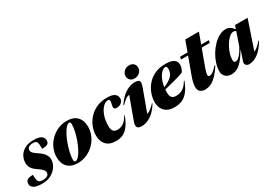

<svg xmlns="http://www.w3.org/2000/svg" viewBox="-2 -1596 3469 2464"><g transform="rotate(-30 1732.0 -364.5)"><path d="M91 -143.5Q88 -69 106 -43.5Q115 -31 130 -26.2Q145 -21.5 167 -21.5Q216 -21.5 238 -37.5Q260 -53.5 260 -81Q260 -95 253.8 -108.2Q247.5 -121.5 229.8 -138Q212 -154.5 176.5 -178Q123.5 -213.5 103 -246.8Q82.5 -280 82.5 -322.5Q82.5 -379 109.8 -425.2Q137 -471.5 189.5 -499.2Q242 -527 316.5 -527Q398.5 -527 431.8 -502.2Q465 -477.5 465 -442Q465 -403 442.5 -388.2Q420 -373.5 358.5 -373.5Q360.5 -419.5 357.5 -441.5Q354.5 -463.5 347 -476Q339.5 -489 326 -493Q312.5 -497 292.5 -497Q248.5 -497 228 -480Q207.5 -463 207.5 -439Q207.5 -417.5 225 -397.8Q242.5 -378 295 -343.5Q347.5 -309 370.2 -272.8Q393 -236.5 393 -198.5Q393 -147.5 362.5 -98.5Q332 -49.5 275.8 -17.2Q219.5 15 141.5 15Q55.5 15 17.8 -8.2Q-20 -31.5 -20 -70Q-20 -108 3.2 -125.8Q26.5 -143.5 91 -143.5Z M810 -527Q910 -527 961.2 -472.8Q1012.5 -418.5 1012.5 -328Q1012.5 -258.5 985.5 -196.8Q958.5 -135 910.8 -87.2Q863 -39.5 800.8 -12.2Q738.5 15 668.5 15Q569 15 517.5 -39.2Q466 -93.5 466 -184Q466 -253.5 493 -315.2Q520 -377 567.8 -424.8Q615.5 -472.5 677.8 -499.8Q740 -527 810 -527ZM652 -21.5Q675 -21.5 701.8 -51.5Q728.5 -81.5 754.2 -130.8Q780 -180 801 -238.5Q822 -297 834.8 -354.8Q847.5 -412.5 847.5 -459Q847.5 -478 842.2 -484.2Q837 -490.5 826.5 -490.5Q803.5 -490.5 776.8 -460.5Q750 -430.5 724.2 -381.2Q698.5 -332 677.5 -273.5Q656.5 -215 643.8 -157.2Q631 -99.5 631 -53Q631 -34.5 636.2 -28Q641.5 -21.5 652 -21.5Z M1396 -492Q1363 -492 1327 -456.2Q1291 -420.5 1266.2 -354.8Q1241.5 -289 1241.5 -198.5Q1241.5 -149.5 1260.5 -125.5Q1279.5 -101.5 1323 -101.5Q1370 -101.5 1408.2 -126.5Q1446.5 -151.5 1487 -219H1495Q1460 -128.5 1421.5 -77.5Q1383 -26.5 1337.8 -5.8Q1292.5 15 1236 15Q1138 15 1090.2 -37Q1042.5 -89 1042.5 -171Q1042.5 -239.5 1067.8 -303Q1093 -366.5 1140.2 -417.2Q1187.5 -468 1254.2 -497.5Q1321 -527 1403.5 -527Q1486 -527 1518.8 -501.2Q1551.5 -475.5 1551.5 -436Q1551.5 -397 1522.8 -373.5Q1494 -350 1452.5 -350Q1424.5 -350 1416 -366.8Q1407.5 -383.5 1419 -423.5Q1430.5 -463.5 1424.2 -477.8Q1418 -492 1396 -492Z M1752.5 -644Q1752.5 -684.5 1783 -714.2Q1813.5 -744 1862 -744Q1902 -744 1925.5 -720.5Q1949 -697 1949 -661.5Q1949 -621 1918.5 -591.5Q1888 -562 1839.5 -562Q1799.5 -562 1776 -585.5Q1752.5 -609 1752.5 -644ZM1557.5 -98 1674 -416Q1645.5 -412.5 1619 -394.2Q1592.5 -376 1550 -333.5L1542.5 -339Q1609.5 -437 1678 -478.5Q1746.5 -520 1811 -520Q1869.5 -520 1881.2 -497Q1893 -474 1874 -421L1751.5 -86Q1777.5 -95 1807.2 -115.8Q1837 -136.5 1872 -176L1878.5 -172Q1818 -71 1749 -28Q1680 15 1619 15Q1562 15 1548.8 -11.2Q1535.5 -37.5 1557.5 -98Z M2379 -219Q2342 -121.5 2298 -71Q2254 -20.5 2205 -2.8Q2156 15 2102 15Q2034 15 1991.2 -10Q1948.5 -35 1928.5 -77.2Q1908.5 -119.5 1908.5 -171Q1908.5 -227.5 1930 -289.5Q1951.5 -351.5 1995.5 -405.5Q2039.5 -459.5 2107.8 -493.2Q2176 -527 2269.5 -527Q2335.5 -527 2371 -512.2Q2406.5 -497.5 2420 -474.5Q2433.5 -451.5 2433.5 -427.5Q2433.5 -369 2398 -323Q2343 -303 2264.2 -282Q2185.5 -261 2109 -242.5Q2107.5 -221 2107.5 -198.5Q2107.5 -149.5 2126.5 -125.5Q2145.5 -101.5 2189 -101.5Q2219 -101.5 2249.2 -109.8Q2279.5 -118 2310.2 -143.2Q2341 -168.5 2371 -219ZM2251.5 -492Q2225.5 -492 2196.8 -465.8Q2168 -439.5 2145 -390.2Q2122 -341 2112.5 -273Q2179.5 -303 2214.8 -331Q2250 -359 2263 -387.8Q2276 -416.5 2276 -448.5Q2276 -473.5 2269.5 -482.8Q2263 -492 2251.5 -492Z M2697 -242.5Q2678 -190.5 2672.8 -167.2Q2667.5 -144 2667.5 -132Q2667.5 -110.5 2692 -110.5Q2705.5 -110.5 2720.5 -116.8Q2735.5 -123 2757 -141.2Q2778.5 -159.5 2811 -195L2819 -188.5Q2775 -120 2737 -79.2Q2699 -38.5 2666.2 -18.2Q2633.5 2 2605.2 8.5Q2577 15 2552.5 15Q2515 15 2485.5 -6Q2456 -27 2456 -81.5Q2456 -99 2462.2 -134Q2468.5 -169 2490.5 -229.5L2580 -474.5H2475L2483.5 -512H2594L2652 -670.5H2854L2796 -512H2910L2902 -474.5H2782Z M3154 -59.5 3204 -207Q3149.5 -116.5 3106.5 -68.5Q3063.5 -20.5 3024.8 -2.8Q2986 15 2944.5 15Q2890 15 2857.8 -16.8Q2825.5 -48.5 2825.5 -95.5Q2825.5 -152 2844.8 -212.2Q2864 -272.5 2897.5 -328.5Q2931 -384.5 2974.5 -429.2Q3018 -474 3067 -500.5Q3116 -527 3166 -527Q3196.5 -527 3225.2 -510.8Q3254 -494.5 3280 -458L3298 -512H3484L3341.5 -90.5Q3395 -115.5 3457.5 -188L3464 -183Q3402 -77.5 3335.8 -31.2Q3269.5 15 3208.5 15Q3173 15 3158 -6Q3143 -27 3154 -59.5ZM3043.5 -144Q3043.5 -119.5 3049.5 -110.8Q3055.5 -102 3073 -102Q3085.5 -102 3103.2 -110.8Q3121 -119.5 3146.2 -149.8Q3171.5 -180 3206.5 -245L3272.5 -437Q3257.5 -449.5 3235.5 -449.5Q3211 -449.5 3184.5 -429.5Q3158 -409.5 3132.8 -376.5Q3107.5 -343.5 3087.5 -303Q3067.5 -262.5 3055.5 -221.2Q3043.5 -180 3043.5 -144Z"/></g></svg>

Font: Newsreader Display ExtraBold
Style: Italic
Weight: 800
Italic angle: -17°
Designer: Hugues Gentile
Foundry: Production Type
Version: Version 1.001